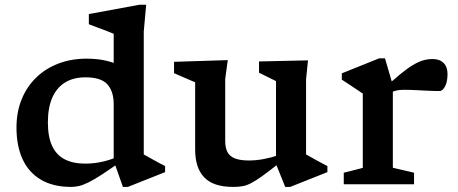

<svg xmlns="http://www.w3.org/2000/svg" viewBox="-20 -760 1888 792"><path d="M449 -330Q449 -383 423 -412Q397 -441 332.5 -441Q282.5 -441 248 -419.5Q213.5 -398 195.5 -356.8Q177.5 -315.5 177.5 -255Q177.5 -196 195 -158.2Q212.5 -120.5 247 -102.8Q281.5 -85 332.5 -85Q372 -85 411.2 -95Q450.5 -105 490 -124V-102Q436.5 -63.5 401.5 -40.8Q366.5 -18 343.8 -7Q321 4 304.8 7.5Q288.5 11 273.5 11Q199 11 148.8 -18.8Q98.5 -48.5 73.2 -103.2Q48 -158 48 -233.5Q48 -299 69.8 -351.5Q91.5 -404 130.5 -441.2Q169.5 -478.5 222 -498.2Q274.5 -518 336 -518Q372 -518 402 -512.8Q432 -507.5 461.2 -496.2Q490.5 -485 523.5 -465.5L449 -446V-620.5Q443 -623.5 424 -630.8Q405 -638 383 -646.2Q361 -654.5 346.5 -660V-702L555.5 -740.5H583L573 -630V-123Q577.5 -120.5 588.8 -114.2Q600 -108 613.8 -100.2Q627.5 -92.5 640.2 -85.8Q653 -79 661 -75V-50L507.5 11H487L449 -96.5Z M909 -178.5Q909 -150 918.5 -132.2Q928 -114.5 949.8 -106.2Q971.5 -98 1007 -98Q1036.5 -98 1068.2 -104Q1100 -110 1127 -119.5L1136 -90Q1091 -55 1062.8 -34.5Q1034.5 -14 1015.2 -4.2Q996 5.5 979.5 8.2Q963 11 941 11Q860.5 11 822.8 -28Q785 -67 785 -143V-420.5L698 -458V-505L919.5 -512L909 -434.5ZM1156.5 11 1118.5 -83.5V-425.5L1048.5 -460V-506.5L1250.5 -511L1242.5 -433V-123Q1247 -120.5 1258.2 -114.2Q1269.5 -108 1283.2 -100.2Q1297 -92.5 1309.8 -85.8Q1322.5 -79 1330.5 -75V-50L1177 11Z M1765 -516.5Q1793.5 -516.5 1809.8 -500.2Q1826 -484 1826 -455.5Q1826 -422.5 1815.8 -403.5Q1805.5 -384.5 1794 -384.5Q1768.5 -384.5 1744.2 -385.8Q1720 -387 1696 -388.2Q1672 -389.5 1647.5 -389.5Q1634.5 -389.5 1623.2 -388Q1612 -386.5 1600.2 -382Q1588.5 -377.5 1574.5 -369L1559 -390Q1602 -430.5 1632.5 -455.2Q1663 -480 1685.8 -493.2Q1708.5 -506.5 1727.2 -511.5Q1746 -516.5 1765 -516.5ZM1600.5 -408.5V-68L1688 -47.5V0H1398V-47.5L1476.5 -67.5V-374Q1470 -378.5 1456.5 -387.5Q1443 -396.5 1425.8 -408Q1408.5 -419.5 1390 -431.5V-457.5L1544.5 -519.5H1568Z"/></svg>

Font: Newsreader 7pt Medium
Style: Regular
Weight: 500
Designer: Hugues Gentile
Foundry: Production Type
Version: Version 1.003